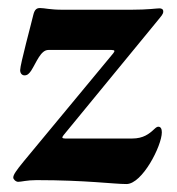

<svg xmlns="http://www.w3.org/2000/svg" viewBox="-20 -455 447 485"><path d="M266 -320.3 40.1 -47.6C20.6 -23.8 13.5 -13.5 13.5 -6.4C13.5 -2.1 19.9 4.3 25.9 4.3C34.1 4.3 47.6 0 72.1 0C197.4 0 266.7 9.9 299.4 9.9C339.5 9.9 388.8 -87 388.8 -120.7C388.8 -129.6 386 -134.9 380 -134.9C377.1 -134.9 374.6 -133.5 369.7 -128.9C356.9 -116.8 342 -105.1 313.9 -105.1H144.5C136.4 -105.5 135.7 -107.2 140.6 -113.6L376.8 -401.3C388.1 -415.5 392.4 -419 392.4 -426.1C392.4 -431.8 388.1 -433.9 382.8 -433.9C374.6 -433.9 354.8 -430.4 311.1 -430.4H138.5C105.5 -430.4 92.7 -434.7 81.3 -434.7C73.5 -434.7 67.5 -432.2 63.9 -416.5C59.7 -397.7 30.9 -292.3 30.9 -277.7C30.9 -269.5 35.9 -264.6 41.9 -264.6C49.4 -264.6 53.6 -269.2 58.6 -276.3C72.4 -297.9 82.7 -328.8 102.3 -328.8H261.7C269.9 -328.5 271 -326.7 266 -320.3Z"/></svg>

Font: Margiela Serif Semibold
Style: Regular
Weight: 600
Designer: Andreas Faust, Stefan Endress
Version: Version 1.002;FEAKit 1.0